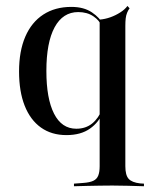

<svg xmlns="http://www.w3.org/2000/svg" viewBox="-20 -451 536 657"><path d="M207.3 11.3Q156.5 11.3 120.2 -14.5Q83.9 -40.3 64.5 -89.1Q45.2 -137.9 45.2 -206.5Q45.2 -275.8 66.5 -325.4Q87.9 -375 128.2 -401.2Q168.5 -427.4 224.2 -427.4Q266.9 -427.4 294.8 -408.5Q322.6 -389.5 329.8 -370.2L326.6 -362.9Q321 -380.6 299.6 -395.2Q278.2 -409.7 247.6 -409.7Q195.2 -409.7 166.9 -357.7Q138.7 -305.6 138.7 -208.1Q138.7 -113.7 164.9 -62.1Q191.1 -10.5 241.1 -10.5Q273.4 -10.5 295.6 -28.6Q317.7 -46.8 329.8 -78.2L331.5 -66.9Q319.4 -33.1 287.9 -10.9Q256.5 11.3 207.3 11.3ZM364.5 183.9Q342.7 183.9 321.8 184.3Q300.8 184.7 279.4 185.1Q258.1 185.5 233.1 186.3V177.4L264.5 175Q287.1 173.4 299.2 167.7Q311.3 162.1 316.1 150Q321 137.9 321 117.7V-207.3H408.9V117.7Q408.9 148.4 420.2 160.9Q431.5 173.4 459.7 176.6L472.6 177.4V186.3Q442.7 185.5 417.7 184.7Q392.7 183.9 364.5 183.9ZM321 -207.3V-415.3V-383.9Q339.5 -385.5 357.7 -391.9Q375.8 -398.4 391.5 -408.5Q407.3 -418.5 416.1 -430.6L423.4 -422.6Q418.5 -416.1 414.9 -407.3Q411.3 -398.4 410.1 -387.9Q408.9 -377.4 408.9 -362.1V-207.3Z"/></svg>

Font: Playfair 144pt SemiCondensed Medium
Style: Regular
Weight: 500
Width: 4
Designer: Claus Eggers Sørensen
Foundry: Claus Eggers Sørensen
Version: Version 2.203